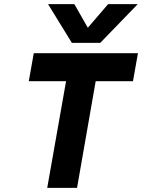

<svg xmlns="http://www.w3.org/2000/svg" viewBox="-20 -907 686 927"><path d="M464 -700H327L212 -887H339L404 -773L502 -887H645ZM646 -650 622 -515H442L352 0H208L299 -515H119L143 -650Z"/></svg>

Font: Overused Grotesk
Style: Bold Italic
Weight: 700
Italic angle: -10°
Version: Version 0.003